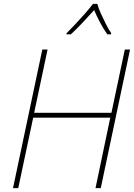

<svg xmlns="http://www.w3.org/2000/svg" viewBox="-20 -969 690 989"><path d="M47 0 198 -714H225L156 -388H554L623 -714H650L499 0H472L548 -363H151L74 0ZM322 -792 323 -798Q343 -818 369 -845.5Q395 -873 419 -900.5Q443 -928 459 -949H481Q487 -928 499 -901Q511 -874 525 -846Q539 -818 553 -798L551 -792H533Q513 -820 495 -854Q477 -888 465 -917Q439 -888 407 -854Q375 -820 345 -792Z"/></svg>

Font: Noto Sans Disp Thin
Style: Italic
Weight: 100
Italic angle: -12°
Designer: Monotype Design Team
Foundry: Monotype Imaging Inc.
Version: Version 2.000;GOOG;noto-source:20170915:90ef993387c0